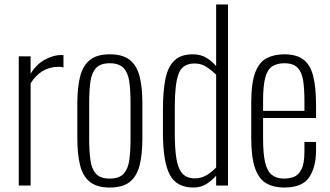

<svg xmlns="http://www.w3.org/2000/svg" viewBox="-20 -830 1477 859"><path d="M64 0V-578H117V-500Q143 -543 181.5 -563.5Q220 -584 254 -584Q256 -584 258.5 -584Q261 -584 264 -583V-528Q260 -530 253.5 -530.5Q247 -531 242 -531Q202 -531 170.5 -512Q139 -493 117 -457V0Z M471 9Q414 9 382.5 -16Q351 -41 338.5 -90Q326 -139 326 -211V-367Q326 -439 338.5 -488Q351 -537 382.5 -562Q414 -587 471 -587Q529 -587 560.5 -562Q592 -537 604.5 -488.5Q617 -440 617 -367V-211Q617 -139 604.5 -90Q592 -41 560.5 -16Q529 9 471 9ZM471 -31Q513 -31 533 -52.5Q553 -74 558.5 -114Q564 -154 564 -209V-369Q564 -425 558.5 -464.5Q553 -504 533 -525.5Q513 -547 471 -547Q429 -547 409.5 -525.5Q390 -504 384.5 -464.5Q379 -425 379 -369V-209Q379 -154 384.5 -114Q390 -74 409.5 -52.5Q429 -31 471 -31Z M845 9Q770 9 739.5 -48.5Q709 -106 709 -237V-340Q709 -422 720 -476.5Q731 -531 760 -559Q789 -587 842 -587Q879 -587 905 -570.5Q931 -554 947 -534V-810H1000V0H947V-44Q931 -25 905.5 -8Q880 9 845 9ZM852 -32Q881 -32 905.5 -47Q930 -62 947 -81V-496Q931 -512 906.5 -529Q882 -546 851 -546Q796 -546 779 -500Q762 -454 762 -353V-233Q762 -163 769.5 -118.5Q777 -74 796.5 -53Q816 -32 852 -32Z M1251 9Q1205 9 1172 -9.5Q1139 -28 1121.5 -76.5Q1104 -125 1104 -214V-368Q1104 -459 1122 -506Q1140 -553 1173.5 -570Q1207 -587 1252 -587Q1306 -587 1337 -564Q1368 -541 1381 -490.5Q1394 -440 1394 -357V-302H1157V-210Q1157 -141 1166.5 -102Q1176 -63 1197 -47Q1218 -31 1251 -31Q1272 -31 1293 -38Q1314 -45 1328 -71Q1342 -97 1342 -152V-195H1394V-157Q1394 -83 1363.5 -37Q1333 9 1251 9ZM1157 -334H1342V-379Q1342 -431 1336.5 -468.5Q1331 -506 1312 -526.5Q1293 -547 1252 -547Q1220 -547 1198.5 -533.5Q1177 -520 1167 -483.5Q1157 -447 1157 -378Z"/></svg>

Font: Oswald ExtraLight
Style: Regular
Weight: 250
Designer: Vernon Adams
Foundry: Vernon Adams
Version: Version 4.103;gftools[0.9.33.dev8+g029e19f]